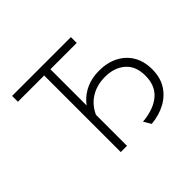

<svg xmlns="http://www.w3.org/2000/svg" viewBox="-157 -920 1153 1153"><g transform="rotate(-45 419.0 -344.0)"><path d="M286 0V-650.5H63V-700H562.5V-650.5H339V0ZM537.5 12 509.5 -34.5Q608 -43.5 661.8 -89.5Q715.5 -135.5 715.5 -219.5Q715.5 -301.5 666.2 -344Q617 -386.5 538.5 -386.5Q467.5 -386.5 414.8 -353Q362 -319.5 336 -256.5L301.5 -274.5Q319.5 -322.5 352.5 -359.5Q385.5 -396.5 432.2 -417.2Q479 -438 539.5 -438Q608 -438 660.2 -411.5Q712.5 -385 742 -335.8Q771.5 -286.5 771.5 -217.5Q771.5 -148.5 741 -99.8Q710.5 -51 658 -22.8Q605.5 5.5 537.5 12Z"/></g></svg>

Font: Overpass ExtraLight
Style: Regular
Weight: 250
Designer: Delve Withrington, Dave Bailey, Thomas Jockin
Foundry: Delve Fonts LLC
Version: Version 4.000